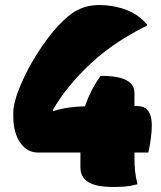

<svg xmlns="http://www.w3.org/2000/svg" viewBox="-20 -737 640 764"><path d="M377 -717Q400 -717 422 -713.5Q444 -710 464.5 -704Q485 -698 503.5 -688.5Q522 -679 537 -667Q552 -655 565 -640V-635Q520 -613 475 -585.5Q430 -558 388 -524.5Q346 -491 308 -452Q270 -413 236.5 -369Q203 -325 177 -275L191 -333V-268L165 -285Q195 -297 223.5 -303.5Q252 -310 287 -312.5Q322 -315 369 -315H523Q546 -315 559 -306Q572 -297 578 -279.5Q584 -262 584 -237Q584 -224 583 -212.5Q582 -201 580.5 -189.5Q579 -178 577.5 -167.5Q576 -157 574 -148Q572 -139 570 -130H132Q100 -130 77.5 -150Q55 -170 44 -201.5Q33 -233 33 -270V-290Q33 -307 38.5 -330Q44 -353 54.5 -380Q65 -407 79 -436Q93 -465 110 -494Q127 -523 146 -551Q165 -579 185.5 -604.5Q206 -630 227 -650Q253 -676 276 -690Q299 -704 323.5 -710.5Q348 -717 377 -717ZM380 -435Q381 -435 381.5 -435Q382 -435 383 -435Q384 -435 384.5 -435Q385 -435 386 -435Q429 -435 457.5 -427.5Q486 -420 500.5 -405Q515 -390 515 -367V-116Q515 -99 515.5 -84Q516 -69 517.5 -55.5Q519 -42 521.5 -29.5Q524 -17 527 -4Q519 -2 510.5 0Q502 2 493 3.5Q484 5 474.5 5.5Q465 6 454.5 6.5Q444 7 432 7Q362 7 331 -12.5Q300 -32 300 -71Q300 -84 300 -98Q300 -112 300 -125.5Q300 -139 300 -152.5Q300 -166 300 -180Q300 -194 300 -207Q300 -234 305.5 -264Q311 -294 321.5 -323.5Q332 -353 347 -381.5Q362 -410 380 -435Z"/></svg>

Font: Recursive Casual Black
Style: Regular
Weight: 900
Version: Version 1.047